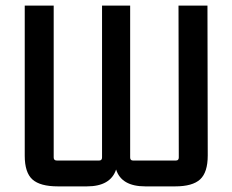

<svg xmlns="http://www.w3.org/2000/svg" viewBox="-20 -655 827 683"><path d="M289 8H186Q123 8 95.5 -16.5Q68 -41 68 -101V-635H171V-95Q171 -84 182 -84H333Q343 -84 343 -95V-635H443V-95Q443 -84 453 -84H606Q616 -84 616 -95L615 -635H718L719 -102Q719 -42 692 -17Q665 8 603 8H497Q412 8 393 -52Q373 8 289 8Z"/></svg>

Font: Gemunu Libre SemiBold
Style: Regular
Weight: 600
Designer: Puspanada Ekanayake, Sola Matas, Pathum Egodawatta, Kosala Senevirathne
Foundry: mooniak
Version: Version 1.100